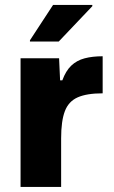

<svg xmlns="http://www.w3.org/2000/svg" viewBox="-20 -741 450 761"><path d="M61.5 0V-510H214.2L218.2 -422.7H227.1Q240.9 -460.4 262.6 -481Q284.3 -501.6 315.3 -509.8Q346.3 -518 386.9 -518V-371.1Q323.9 -371.1 287.8 -355.1Q251.8 -339.1 237.1 -300.4Q222.3 -261.6 222.3 -192.5V0ZM98.7 -576.3V-581.3L190.4 -721.5H345.9V-716.5L212.7 -576.3Z"/></svg>

Font: Saira Thin
Style: Regular
Weight: 100
Designer: Hector Gatti with collaboration of the Omnibus-Type team
Foundry: Omnibus-Type
Version: Version 1.101